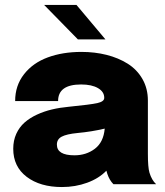

<svg xmlns="http://www.w3.org/2000/svg" viewBox="-20 -754 674 786"><path d="M411.6 -592.8H298.8L160.6 -733.9H293ZM233.4 11.7Q144.5 11.7 89.4 -30Q34.2 -71.8 34.2 -145Q34.2 -178.7 46.6 -206.1Q59.1 -233.4 80.3 -252.2Q101.6 -271 131.1 -284.7Q160.6 -298.3 192.6 -305.9Q224.6 -313.5 261.2 -316.9Q350.6 -325.7 378.7 -332Q406.7 -338.4 406.7 -353V-354Q406.7 -378.4 381.1 -393.3Q355.5 -408.2 312 -408.2Q217.8 -408.2 217.8 -340.3H42Q42 -403.8 78.4 -450.2Q114.7 -496.6 175.5 -519Q236.3 -541.5 313.5 -541.5Q368.2 -541.5 416.5 -529.3Q464.8 -517.1 502.9 -493.2Q541 -469.2 563.2 -430.4Q585.4 -391.6 585.4 -342.3V-124.5Q585.4 -68.8 591.8 -47.4Q601.1 -16.6 619.1 0H444.3Q428.2 -16.1 419.4 -42Q416.5 -50.8 415.5 -55.2Q384.8 -23.4 336.7 -5.9Q288.6 11.7 233.4 11.7ZM284.7 -118.2Q333 -118.2 368.4 -145Q403.8 -171.9 408.7 -227.5Q355 -214.8 297.4 -209.5Q252.4 -205.1 232.7 -194.6Q212.9 -184.1 212.9 -162.1Q212.9 -118.2 284.7 -118.2Z"/></svg>

Font: Epilogue ExtraBold
Style: Regular
Weight: 800
Designer: Tyler Finck
Foundry: Etcetera Type Co
Version: Version 2.112